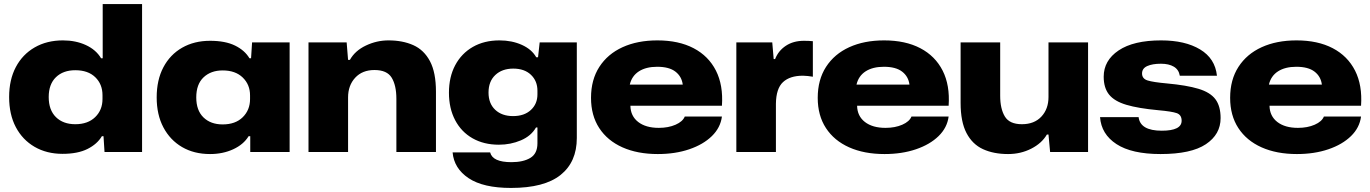

<svg xmlns="http://www.w3.org/2000/svg" viewBox="-20 -749 6751 946"><path d="M288 9Q210 9 150.5 -25.5Q91 -60 58 -122.5Q25 -185 25 -271Q25 -356 58 -418.5Q91 -481 151 -515.5Q211 -550 290 -550Q353 -550 403 -527Q453 -504 478 -462H486V-729H680V0H495L490 -78H482Q459 -39 411 -15Q363 9 288 9ZM351 -137Q413 -137 449 -172Q485 -207 485 -261V-280Q485 -334 449.5 -368.5Q414 -403 351 -403Q291 -403 255.5 -368.5Q220 -334 220 -271Q220 -207 255.5 -172Q291 -137 351 -137Z M1015 10Q936 10 877 -24.5Q818 -59 785 -121.5Q752 -184 752 -269Q752 -355 785 -417.5Q818 -480 877.5 -514Q937 -548 1015 -548Q1090 -548 1138 -524.5Q1186 -501 1209 -462H1217L1222 -540H1407V0H1213V-78H1205Q1180 -37 1129 -13.5Q1078 10 1015 10ZM1077 -136Q1140 -136 1176 -171.5Q1212 -207 1212 -261V-279Q1212 -332 1176 -367Q1140 -402 1077 -402Q1019 -402 983 -368Q947 -334 947 -269Q947 -205 982.5 -170.5Q1018 -136 1077 -136Z M1500 0V-540H1688L1695 -454H1704Q1729 -499 1782.5 -524.5Q1836 -550 1894 -550Q1964 -550 2016.5 -526.5Q2069 -503 2098.5 -447.5Q2128 -392 2128 -297V0H1933V-262Q1933 -328 1910 -366Q1887 -404 1825 -404Q1765 -404 1730 -366Q1695 -328 1695 -269V0Z M2498 177Q2361 177 2289 129Q2217 81 2210 2H2395Q2407 50 2500 50Q2558 50 2593 29Q2628 8 2628 -43V-121H2621Q2597 -79 2546.5 -57.5Q2496 -36 2438 -36Q2364 -36 2308.5 -67.5Q2253 -99 2222.5 -157Q2192 -215 2192 -292Q2192 -370 2223 -428Q2254 -486 2310 -518Q2366 -550 2441 -550Q2502 -550 2551 -528Q2600 -506 2622 -467H2631L2639 -540H2822V-69Q2822 49 2742 113Q2662 177 2498 177ZM2508 -177Q2563 -177 2595.5 -207Q2628 -237 2628 -284V-302Q2628 -350 2596 -380.5Q2564 -411 2509 -411Q2454 -411 2420.5 -379.5Q2387 -348 2387 -293Q2387 -239 2420 -208Q2453 -177 2508 -177Z M3221 10Q3121 10 3047 -23Q2973 -56 2932.5 -118Q2892 -180 2892 -267Q2892 -356 2933 -419.5Q2974 -483 3047.5 -516.5Q3121 -550 3219 -550Q3324 -550 3397.5 -511.5Q3471 -473 3507.5 -401Q3544 -329 3537 -228H3086Q3087 -177 3124.5 -148Q3162 -119 3226 -119Q3273 -119 3308.5 -134.5Q3344 -150 3354 -175H3537Q3530 -120 3487.5 -78.5Q3445 -37 3376 -13.5Q3307 10 3221 10ZM3218 -420Q3163 -420 3128 -397.5Q3093 -375 3083 -332H3344Q3339 -372 3308 -396Q3277 -420 3218 -420Z M3608 0V-540H3785L3792 -458H3799Q3815 -499 3852 -523.5Q3889 -548 3941 -548Q3954 -548 3964.5 -547.5Q3975 -547 3985 -546V-371Q3973 -373 3960 -374.5Q3947 -376 3936 -376Q3872 -376 3838 -344.5Q3804 -313 3803 -238V0Z M4338 10Q4238 10 4164 -23Q4090 -56 4049.5 -118Q4009 -180 4009 -267Q4009 -356 4050 -419.5Q4091 -483 4164.5 -516.5Q4238 -550 4336 -550Q4441 -550 4514.5 -511.5Q4588 -473 4624.5 -401Q4661 -329 4654 -228H4203Q4204 -177 4241.5 -148Q4279 -119 4343 -119Q4390 -119 4425.5 -134.5Q4461 -150 4471 -175H4654Q4647 -120 4604.5 -78.5Q4562 -37 4493 -13.5Q4424 10 4338 10ZM4335 -420Q4280 -420 4245 -397.5Q4210 -375 4200 -332H4461Q4456 -372 4425 -396Q4394 -420 4335 -420Z M4947 10Q4876 10 4823.5 -14Q4771 -38 4742 -93.5Q4713 -149 4713 -242V-540H4908V-277Q4908 -213 4931 -175Q4954 -137 5015 -137Q5076 -137 5111 -174.5Q5146 -212 5146 -271V-540H5341V0H5154L5146 -86H5138Q5113 -43 5061 -16.5Q5009 10 4947 10Z M5698 10Q5556 10 5481 -39Q5406 -88 5400 -172H5590Q5598 -105 5704 -105Q5802 -105 5802 -154Q5802 -183 5778 -191.5Q5754 -200 5687 -206Q5589 -215 5530 -232.5Q5471 -250 5444.5 -283Q5418 -316 5418 -371Q5418 -451 5491.5 -500.5Q5565 -550 5701 -550Q5819 -550 5893 -505.5Q5967 -461 5976 -376H5793Q5788 -406 5763.5 -420.5Q5739 -435 5700 -435Q5658 -435 5632.5 -423.5Q5607 -412 5607 -387Q5607 -361 5634.5 -352.5Q5662 -344 5729 -338Q5827 -329 5885 -311.5Q5943 -294 5968.5 -260Q5994 -226 5994 -167Q5994 -87 5921.5 -38.5Q5849 10 5698 10Z M6370 10Q6270 10 6196 -23Q6122 -56 6081.5 -118Q6041 -180 6041 -267Q6041 -356 6082 -419.5Q6123 -483 6196.5 -516.5Q6270 -550 6368 -550Q6473 -550 6546.5 -511.5Q6620 -473 6656.5 -401Q6693 -329 6686 -228H6235Q6236 -177 6273.5 -148Q6311 -119 6375 -119Q6422 -119 6457.5 -134.5Q6493 -150 6503 -175H6686Q6679 -120 6636.5 -78.5Q6594 -37 6525 -13.5Q6456 10 6370 10ZM6367 -420Q6312 -420 6277 -397.5Q6242 -375 6232 -332H6493Q6488 -372 6457 -396Q6426 -420 6367 -420Z"/></svg>

Font: Mona Sans Expanded ExtraBold
Style: Regular
Weight: 800
Width: 7
Designer: Deni Anggara
Foundry: GitHub
Version: Version 1.001; ttfautohint (v1.8.4.7-5d5b);gftools[0.9.33]